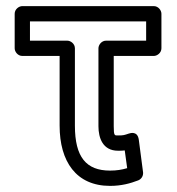

<svg xmlns="http://www.w3.org/2000/svg" viewBox="-20 -573 579 628"><path d="M340 -15C262 -15 225 -59 225 -162V-415C225 -430 211 -440 200 -440H78V-503H458V-440H327C312 -440 302 -426 302 -415V-160C302 -122 316 -80 366 -80C374 -80 382 -80 388 -81L396 -23C379 -18 362 -15 340 -15ZM340 35C377 35 406 27 432 17C442 13 449 3 448 -9L434 -116C430 -145 407 -138 401 -136C386 -131 384 -130 366 -130C355 -130 352 -128 352 -160V-390H483C494 -390 508 -400 508 -415V-528C508 -539 498 -553 483 -553H53C42 -553 28 -543 28 -528V-415C28 -404 38 -390 53 -390H175V-162C175 -45 229 35 340 35Z"/></svg>

Font: Asimov
Style: NarOu
Weight: 500
Designer: Google
Version: Version 2.000980; 2014